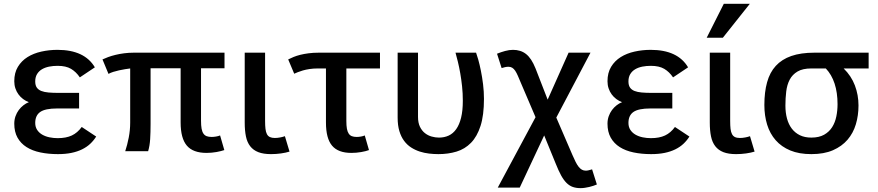

<svg xmlns="http://www.w3.org/2000/svg" viewBox="-20 -786 4566 998"><path d="M480 -76.2Q466.8 -55.2 448.7 -38.3Q430.7 -21.5 406.2 -9.5Q381.8 2.4 350.8 8.8Q319.8 15.1 280.8 15.1Q231.4 15.1 189.7 6.3Q147.9 -2.4 117.9 -21.5Q87.9 -40.5 71 -70.6Q54.2 -100.6 54.2 -143.1Q54.2 -163.6 60.5 -181.6Q66.9 -199.7 77.6 -214.1Q88.4 -228.5 102.1 -239Q115.7 -249.5 129.9 -254.9Q114.3 -260.7 100.3 -271Q86.4 -281.2 76.2 -295.2Q65.9 -309.1 60.1 -326.4Q54.2 -343.8 54.2 -363.8Q54.2 -407.7 73 -438.7Q91.8 -469.7 123 -489.3Q154.3 -508.8 194.8 -517.8Q235.4 -526.9 278.8 -526.9Q419.4 -526.9 473.1 -436L395 -383.8Q375.5 -412.6 349.1 -428.2Q322.8 -443.8 279.8 -443.8Q256.3 -443.8 235.4 -439.7Q214.4 -435.5 198.2 -426Q182.1 -416.5 172.6 -400.9Q163.1 -385.3 163.1 -362.8Q163.1 -342.8 171.1 -331.1Q179.2 -319.3 194.6 -313.2Q210 -307.1 232.2 -305.2Q254.4 -303.2 282.2 -303.2H391.1V-222.2H276.9Q215.3 -222.2 189.2 -204.1Q163.1 -186 163.1 -147Q163.1 -126 173.1 -110.8Q183.1 -95.7 199.5 -86.2Q215.8 -76.7 236.8 -72.3Q257.8 -67.9 279.8 -67.9Q323.7 -67.9 353.3 -81.8Q382.8 -95.7 404.8 -126Z M1146 -5.9Q1138.7 -3.4 1128.2 -0.7Q1117.7 2 1105.5 4.2Q1093.3 6.3 1079.8 7.6Q1066.4 8.8 1053.7 8.8Q983.4 8.8 951.2 -29.1Q918.9 -66.9 918.9 -149.9V-431.2H762.7V-143.1Q762.7 -97.7 760.5 -62.7Q758.3 -27.8 750 0H630.9Q641.6 -32.2 649.2 -71Q656.7 -109.9 656.7 -148.9V-430.2Q645 -428.7 629.9 -426.3Q614.7 -423.8 599.1 -420.4Q583.5 -417 568.8 -412.4Q554.2 -407.7 543.9 -401.9L512.7 -477.1Q524.9 -482.9 542 -489.3Q559.1 -495.6 580.1 -500.7Q601.1 -505.9 625.2 -509Q649.4 -512.2 675.8 -512.2H1147V-431.2H1024.9V-158.2Q1024.9 -133.8 1027.8 -117.4Q1030.8 -101.1 1037.4 -91.6Q1043.9 -82 1054.4 -78.1Q1064.9 -74.2 1080.1 -74.2Q1090.3 -74.2 1102.5 -76.2Q1114.7 -78.1 1124 -82Z M1484.9 2Q1466.3 7.8 1440.7 11.5Q1415 15.1 1388.7 15.1Q1349.1 15.1 1322.8 4.9Q1296.4 -5.4 1280.5 -25.9Q1264.6 -46.4 1258.3 -77.1Q1252 -107.9 1252 -148.9V-512.2H1357.9V-157.2Q1357.9 -132.8 1359.9 -116.2Q1361.8 -99.6 1367.4 -88.9Q1373 -78.1 1383.1 -73.5Q1393.1 -68.8 1408.7 -68.8Q1421.4 -68.8 1435.8 -71.5Q1450.2 -74.2 1460.9 -78.1Z M1955.1 -430.2H1780.3V-157.2Q1780.3 -132.8 1783.2 -116.9Q1786.1 -101.1 1792.5 -91.6Q1798.8 -82 1809.1 -78.1Q1819.3 -74.2 1834 -74.2Q1844.7 -74.2 1856 -76.2Q1867.2 -78.1 1876 -82L1897.9 -5.9Q1882.8 0 1857.4 4.4Q1832 8.8 1806.2 8.8Q1737.8 8.8 1706.1 -28.8Q1674.3 -66.4 1674.3 -148.9V-430.2H1632.3Q1608.9 -430.2 1589.4 -427.2Q1569.8 -424.3 1554.7 -419.9Q1539.6 -415.5 1528.1 -410.9Q1516.6 -406.2 1509.3 -402.8L1478 -477.1Q1490.2 -483.4 1505.6 -489.7Q1521 -496.1 1540.5 -501Q1560.1 -505.9 1584 -509Q1607.9 -512.2 1637.2 -512.2H1955.1Z M2046.9 -512.2H2152.8V-178.2Q2152.8 -147.9 2162.8 -127.2Q2172.9 -106.4 2188.7 -94Q2204.6 -81.5 2223.9 -76.2Q2243.2 -70.8 2261.7 -70.8Q2289.6 -70.8 2312.3 -81.3Q2335 -91.8 2351.3 -114.7Q2367.7 -137.7 2376.7 -174.1Q2385.7 -210.4 2385.7 -262.2Q2385.7 -301.3 2381.8 -337.4Q2377.9 -373.5 2372.3 -405.5Q2366.7 -437.5 2360.1 -464.6Q2353.5 -491.7 2347.7 -512.2H2454.6Q2459 -500.5 2466.1 -475.6Q2473.1 -450.7 2479.7 -418Q2486.3 -385.3 2491 -347.4Q2495.6 -309.6 2495.6 -272Q2495.6 -187 2477.8 -131.6Q2460 -76.2 2428.2 -43.7Q2396.5 -11.2 2353 2Q2309.6 15.1 2258.8 15.1Q2234.9 15.1 2210 12.2Q2185.1 9.3 2161.6 1.7Q2138.2 -5.9 2117.2 -19.3Q2096.2 -32.7 2080.6 -53.7Q2064.9 -74.7 2055.9 -104.5Q2046.9 -134.3 2046.9 -174.8Z M2763.7 -176.8 2687.5 -355Q2678.7 -376 2671.9 -391.8Q2665 -407.7 2658 -418.2Q2650.9 -428.7 2642.6 -433.8Q2634.3 -439 2622.6 -439Q2614.7 -439 2605.2 -437Q2595.7 -435.1 2587.4 -432.1L2563.5 -506.8Q2584 -515.1 2605.5 -521Q2627 -526.9 2646.5 -526.9Q2666 -526.9 2682.9 -521.7Q2699.7 -516.6 2714.1 -505.4Q2728.5 -494.1 2740.7 -475.6Q2752.9 -457 2763.7 -430.2L2826.7 -268.1L2935.5 -512.2H3049.3L2871.6 -174.8L2955.6 20Q2964.4 40.5 2972.2 55.9Q2980 71.3 2988 81.3Q2996.1 91.3 3004.9 96.2Q3013.7 101.1 3025.4 101.1Q3031.7 101.1 3040 99.1Q3048.3 97.2 3057.6 94.2L3082.5 172.9Q3074.7 176.3 3064.5 179.7Q3054.2 183.1 3043 185.8Q3031.7 188.5 3020 190.2Q3008.3 191.9 2997.6 191.9Q2975.1 191.9 2957.5 185.8Q2939.9 179.7 2925 165Q2910.2 150.4 2896.7 126Q2883.3 101.6 2868.7 64.9L2808.6 -82L2681.6 189H2567.4Z M3563.5 -76.2Q3550.3 -55.2 3532.2 -38.3Q3514.2 -21.5 3489.7 -9.5Q3465.3 2.4 3434.3 8.8Q3403.3 15.1 3364.3 15.1Q3314.9 15.1 3273.2 6.3Q3231.4 -2.4 3201.4 -21.5Q3171.4 -40.5 3154.5 -70.6Q3137.7 -100.6 3137.7 -143.1Q3137.7 -163.6 3144 -181.6Q3150.4 -199.7 3161.1 -214.1Q3171.9 -228.5 3185.5 -239Q3199.2 -249.5 3213.4 -254.9Q3197.8 -260.7 3183.8 -271Q3169.9 -281.2 3159.7 -295.2Q3149.4 -309.1 3143.6 -326.4Q3137.7 -343.8 3137.7 -363.8Q3137.7 -407.7 3156.5 -438.7Q3175.3 -469.7 3206.5 -489.3Q3237.8 -508.8 3278.3 -517.8Q3318.8 -526.9 3362.3 -526.9Q3502.9 -526.9 3556.6 -436L3478.5 -383.8Q3459 -412.6 3432.6 -428.2Q3406.2 -443.8 3363.3 -443.8Q3339.8 -443.8 3318.8 -439.7Q3297.9 -435.5 3281.7 -426Q3265.6 -416.5 3256.1 -400.9Q3246.6 -385.3 3246.6 -362.8Q3246.6 -342.8 3254.6 -331.1Q3262.7 -319.3 3278.1 -313.2Q3293.5 -307.1 3315.7 -305.2Q3337.9 -303.2 3365.7 -303.2H3474.6V-222.2H3360.4Q3298.8 -222.2 3272.7 -204.1Q3246.6 -186 3246.6 -147Q3246.6 -126 3256.6 -110.8Q3266.6 -95.7 3283 -86.2Q3299.3 -76.7 3320.3 -72.3Q3341.3 -67.9 3363.3 -67.9Q3407.2 -67.9 3436.8 -81.8Q3466.3 -95.7 3488.3 -126Z M3902.3 2Q3883.8 7.8 3858.2 11.5Q3832.5 15.1 3806.2 15.1Q3766.6 15.1 3740.2 4.9Q3713.9 -5.4 3698 -25.9Q3682.1 -46.4 3675.8 -77.1Q3669.4 -107.9 3669.4 -148.9V-512.2H3775.4V-157.2Q3775.4 -132.8 3777.3 -116.2Q3779.3 -99.6 3784.9 -88.9Q3790.5 -78.1 3800.5 -73.5Q3810.5 -68.8 3826.2 -68.8Q3838.9 -68.8 3853.3 -71.5Q3867.7 -74.2 3878.4 -78.1ZM3737.3 -589.8H3653.3L3742.2 -766.1H3877.4Z M4495.1 -512.2V-430.2H4365.2Q4404.8 -391.6 4423.6 -342Q4442.4 -292.5 4442.4 -237.8Q4442.4 -186 4428.7 -140.1Q4415 -94.2 4385.5 -59.8Q4356 -25.4 4309.6 -5.1Q4263.2 15.1 4197.3 15.1Q4133.8 15.1 4087.9 -3.9Q4042 -22.9 4012 -57.1Q3981.9 -91.3 3967.5 -138.2Q3953.1 -185.1 3953.1 -240.2Q3953.1 -307.6 3967.3 -358.6Q3981.4 -409.7 4012.5 -443.6Q4043.5 -477.5 4093 -494.9Q4142.6 -512.2 4213.4 -512.2ZM4197.3 -430.2Q4152.3 -430.2 4125.5 -414.3Q4098.6 -398.4 4084.7 -371.8Q4070.8 -345.2 4066.7 -310.1Q4062.5 -274.9 4062.5 -236.8Q4062.5 -200.2 4070.8 -169.7Q4079.1 -139.2 4095.9 -117.2Q4112.8 -95.2 4137.9 -83Q4163.1 -70.8 4197.3 -70.8Q4237.3 -70.8 4263.7 -85.7Q4290 -100.6 4305.4 -125Q4320.8 -149.4 4327.1 -180.4Q4333.5 -211.4 4333.5 -244.1Q4333.5 -304.7 4318.1 -351.6Q4302.7 -398.4 4272.5 -430.2Z"/></svg>

Font: Lorenzo Sans Medium
Style: Regular
Weight: 500
Foundry: Intel Corporation
Version: Version 1.00; ttfautohint (v1.5)